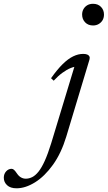

<svg xmlns="http://www.w3.org/2000/svg" viewBox="-239 -729 567 1010"><path d="M193 -652.5Q193 -668.5 200.2 -681.2Q207.5 -694 220.2 -701.5Q233 -709 250.5 -709Q276.5 -709 292.2 -692.8Q308 -676.5 308 -652.5Q308 -636 300.8 -623.2Q293.5 -610.5 280.5 -602.8Q267.5 -595 250.5 -595Q224.5 -595 208.8 -611.5Q193 -628 193 -652.5ZM110 -11.5Q83.5 76.5 39.8 137.5Q-4 198.5 -54.5 230Q-105 261.5 -152 261.5Q-184.5 261.5 -201.8 245.2Q-219 229 -219 206Q-219 186 -206.8 172.5Q-194.5 159 -178 159Q-171.5 159 -165.2 164.5Q-159 170 -149.5 184Q-140 198 -128.2 204.5Q-116.5 211 -103.5 211Q-86.5 211 -69.8 202.8Q-53 194.5 -36.5 174Q-20 153.5 -3.5 117Q13 80.5 30.5 24L156 -390L169.5 -379Q154 -379.5 133.2 -371.2Q112.5 -363 89.5 -346.2Q66.5 -329.5 43.5 -304.5L29.5 -317.5Q62 -363.5 90.5 -391.5Q119 -419.5 145.8 -432.5Q172.5 -445.5 198.5 -445.5Q212 -445.5 220.2 -442Q228.5 -438.5 231.5 -431.8Q234.5 -425 231.5 -415Z"/></svg>

Font: Newsreader 24pt
Style: Italic
Weight: 400
Italic angle: -17°
Designer: Hugues Gentile
Foundry: Production Type
Version: Version 1.003